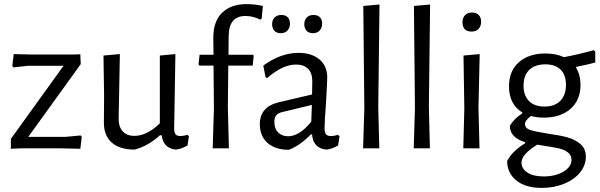

<svg xmlns="http://www.w3.org/2000/svg" viewBox="-20 -724 2927 937"><path d="M334 -458H129L47 -460L40 -402L46 -395L117 -403H290L33 -46V2L80 0H280L372 2L379 -56L374 -63L299 -56H118L374 -411L372 -459Z M837 -68.5C832.3 -74.2 830 -84 830 -98L836 -460L760 -453V-122C718 -81.3 676.7 -61 636 -61C610.7 -61 591.3 -68.7 578 -84C564.7 -99.3 558.3 -120.7 559 -148L565 -460L485 -453L488 -256L487 -129C486.3 -85.7 498.8 -52.3 524.5 -29C550.2 -5.7 587.7 6 637 6C679.7 -4.7 721 -28 761 -64H769C774.3 -21.3 797.3 2 838 6C856.7 4 875.7 -2.7 895 -14L902 -59L895 -66C882.3 -62 870.7 -60 860 -60C849.3 -60 841.7 -62.8 837 -68.5Z M1263 -695C1235 -701 1209 -704 1185 -704C1132.3 -704 1091.7 -689.7 1063 -661C1034.3 -632.3 1020.3 -591 1021 -537L1022 -457H954L949 -410L953 -404H1022L1024 -195L1018 0H1097L1092 -201L1094 -404H1213L1218 -451L1215 -457H1095L1096 -549C1096.7 -613.7 1124 -646 1178 -646C1202.7 -646 1227 -640 1251 -628L1257 -633Z M1384 -640C1376.7 -647.3 1366.3 -651 1353 -651C1339 -651 1328 -646.8 1320 -638.5C1312 -630.2 1308 -619.3 1308 -606C1308 -592.7 1311.7 -582 1319 -574C1326.3 -566 1336.7 -562 1350 -562C1364 -562 1375 -566.3 1383 -575C1391 -583.7 1395 -595 1395 -609C1395 -622.3 1391.3 -632.7 1384 -640ZM1541 -640C1533.7 -647.3 1523.3 -651 1510 -651C1496 -651 1485 -646.8 1477 -638.5C1469 -630.2 1465 -619.3 1465 -606C1465 -592.7 1468.7 -582 1476 -574C1483.3 -566 1493.7 -562 1507 -562C1521 -562 1532 -566.3 1540 -575C1548 -583.7 1552 -595 1552 -609C1552 -622.3 1548.3 -632.7 1541 -640ZM1539 -434C1513.7 -455.3 1479.7 -466 1437 -466C1379 -466 1321.7 -445.3 1265 -404L1276 -347L1284 -343C1334 -387 1381 -409 1425 -409C1450.3 -409 1469.8 -402 1483.5 -388C1497.2 -374 1504 -354 1504 -328L1503 -263L1341 -225C1279 -210.3 1248 -174.7 1248 -118C1248 -79.3 1260.5 -48.8 1285.5 -26.5C1310.5 -4.2 1345.3 7 1390 7C1425.3 -6.3 1461 -31.3 1497 -68H1503C1506.3 -22.7 1529.7 2 1573 6C1591.7 4 1610.7 -2.7 1630 -14L1637 -59L1629 -66C1617 -62 1606 -60 1596 -60C1584 -60 1575.7 -62.8 1571 -68.5C1566.3 -74.2 1564 -84.3 1564 -99C1564 -119.7 1566.3 -161 1571 -223C1575 -293.7 1577 -334.7 1577 -346C1577 -383.3 1564.3 -412.7 1539 -434ZM1328 -161C1334 -168.3 1343.7 -173.7 1357 -177L1502 -212L1499 -130C1460.3 -82.7 1422.7 -59 1386 -59C1366 -59 1349.8 -65.2 1337.5 -77.5C1325.2 -89.8 1319 -107 1319 -129C1319 -143 1322 -153.7 1328 -161Z M1831 0 1826 -201 1832 -702 1753 -695 1758 -195 1752 0Z M2078 0 2073 -201 2079 -702 2000 -695 2005 -195 1999 0Z M2316 -651C2308 -659 2297.3 -663 2284 -663C2269.3 -663 2257.8 -658.7 2249.5 -650C2241.2 -641.3 2237 -630 2237 -616C2237 -585.3 2251.7 -570 2281 -570C2295.7 -570 2307.2 -574.3 2315.5 -583C2323.8 -591.7 2328 -603.7 2328 -619C2328 -632.3 2324 -643 2316 -651ZM2320 0 2315 -201 2321 -460 2242 -453 2246 -194 2241 0Z M2793 -398C2833.7 -406 2864.3 -413 2885 -419V-473L2877 -479C2826.3 -465 2778 -453.7 2732 -445C2706.7 -457 2676.7 -463 2642 -463C2588 -463 2544.8 -448.8 2512.5 -420.5C2480.2 -392.2 2464 -353 2464 -303C2464 -244.3 2485.7 -201.7 2529 -175V-171C2502.3 -153.7 2482 -133.3 2468 -110C2468 -72 2493 -45.3 2543 -30V-25C2500.3 1 2471 30 2455 62C2455 100.7 2469.8 132.2 2499.5 156.5C2529.2 180.8 2570.7 193 2624 193C2663.3 193 2699.5 186.3 2732.5 173C2765.5 159.7 2791.5 141.3 2810.5 118C2829.5 94.7 2839 69 2839 41C2839 14.3 2830 -6.5 2812 -21.5C2794 -36.5 2772.7 -47.3 2748 -54C2723.3 -60.7 2691.7 -66.7 2653 -72C2613.7 -78 2585.3 -83.8 2568 -89.5C2550.7 -95.2 2542 -105 2542 -119C2542 -130.3 2551.7 -143.3 2571 -158C2590.3 -152.7 2611 -150 2633 -150C2688.3 -150 2732.2 -164.3 2764.5 -193C2796.8 -221.7 2813 -260.3 2813 -309C2813 -342.3 2805.7 -370.7 2791 -394ZM2714.5 -232C2696.2 -213.3 2670.3 -204 2637 -204C2604.3 -204 2579.2 -213 2561.5 -231C2543.8 -249 2535 -274 2535 -306C2535 -339.3 2544.3 -365 2563 -383C2581.7 -401 2607.7 -410 2641 -410C2673.7 -410 2698.7 -401.3 2716 -384C2733.3 -366.7 2742 -342 2742 -310C2742 -276.7 2732.8 -250.7 2714.5 -232ZM2751 19.5C2763 28.5 2769 40.7 2769 56C2769 78.7 2756 97.8 2730 113.5C2704 129.2 2671.7 137 2633 137C2599 137 2572.5 130.7 2553.5 118C2534.5 105.3 2525 89.3 2525 70C2525 42.7 2550.7 13.3 2602 -18L2633 -13C2664.3 -8.3 2688.8 -4 2706.5 0C2724.2 4 2739 10.5 2751 19.5Z"/></svg>

Font: Alegreya Sans
Style: Regular
Weight: 400
Designer: Juan Pablo del Peral
Foundry: Huerta Tipografica
Version: Version 1.000;PS 001.000;hotconv 1.0.70;makeotf.lib2.5.58329